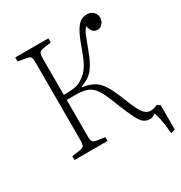

<svg xmlns="http://www.w3.org/2000/svg" viewBox="-197 -849 1069 1136"><g transform="rotate(-30 338.0 -281.0)"><path d="M642 148Q640 122 636.5 95.5Q633 69 628 44Q623 19 615 -1Q608 4 598 9Q588 14 576 14Q553 14 535.5 1.5Q518 -11 499 -48Q480 -85 451 -158Q432 -208 416 -241Q400 -274 381.5 -294Q363 -314 336 -322.5Q309 -331 267 -331H205V-81Q205 -56 211.5 -46.5Q218 -37 237 -34L293 -26V0H67V-26L125 -34Q144 -37 150 -47Q156 -57 156 -85V-617Q156 -643 149.5 -652Q143 -661 123 -664L67 -673V-701H293V-673L235 -664Q217 -661 211 -650.5Q205 -640 205 -613V-365Q244 -366 265 -368Q286 -370 299.5 -374.5Q313 -379 325 -386Q346 -399 363 -415.5Q380 -432 396.5 -461.5Q413 -491 431 -542Q452 -602 470.5 -639Q489 -676 510 -693Q531 -710 562 -710Q579 -710 592 -702.5Q605 -695 612.5 -682.5Q620 -670 620 -654Q620 -639 613.5 -626.5Q607 -614 596.5 -606.5Q586 -599 572 -599Q552 -599 540.5 -611Q529 -623 523 -651Q515 -645 507.5 -632Q500 -619 489.5 -591.5Q479 -564 460 -515Q437 -451 408 -413Q379 -375 321 -355V-351Q367 -344 397 -327Q427 -310 449.5 -275Q472 -240 497 -177Q520 -118 536.5 -85.5Q553 -53 568.5 -40Q584 -27 605 -27Q617 -27 628.5 -30.5Q640 -34 650 -39L671 -27V141Z"/></g></svg>

Font: Literata ExtraLight
Style: Regular
Weight: 250
Designer: Latin by Veronika Burian and Jose Scaglione. Greek by Irene Vlachou. Cyrillic by Vera Evstafieva.
Foundry: TypeTogether
Version: Version 3.103;gftools[0.9.29]